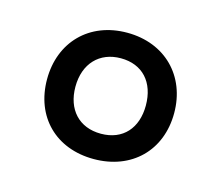

<svg xmlns="http://www.w3.org/2000/svg" viewBox="-57 -797 514 445"><g transform="rotate(15 200.0 -574.5)"><path d="M199 -423C290 -423 352 -484 352 -574C352 -663 290 -726 199 -726C108 -726 47 -663 47 -574C47 -484 108 -423 199 -423ZM200 -484C147 -484 115 -520 115 -574C115 -630 149 -665 200 -665C252 -665 284 -630 284 -574C284 -520 253 -484 200 -484Z"/></g></svg>

Font: Noto Serif Vithkuqi Medium
Style: Regular
Weight: 500
Version: Version 1.005